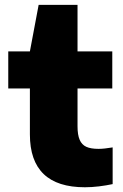

<svg xmlns="http://www.w3.org/2000/svg" viewBox="-20 -760 508 790"><path d="M443.5 -153.5V-2.5Q418 3 387.5 6.8Q357 10.5 329.5 10.5Q103 10.5 103 -207V-396H14V-548.5H103L139 -740H299V-548.5H442V-396H299V-240.5Q299 -205 307.8 -184.8Q316.5 -164.5 335 -156Q353.5 -147.5 385.5 -147.5Q408 -147.5 443.5 -153.5Z"/></svg>

Font: Encode Sans Semi Expanded ExBd
Style: Regular
Weight: 800
Width: 6
Designer: Multiple Designers
Foundry: Impallari Type
Version: Version 2.000